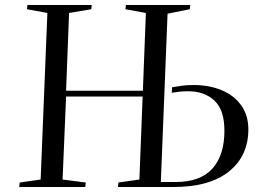

<svg xmlns="http://www.w3.org/2000/svg" viewBox="-20 -750 1038 770"><path d="M552 -363H245L231 -30L324 -18L322 0H57L59 -18L143 -30L170 -698L88 -713L90 -730H348L346 -713L257 -698L245 -386H553L565 -698L483 -713L485 -730H743L741 -713L652 -695L625 -20H684Q783 -20 831.5 -73.5Q880 -127 880 -226Q880 -309 840 -346.5Q800 -384 735 -384Q716 -384 701.5 -382.5Q687 -381 669 -378L670 -400Q692 -404 711.5 -406.5Q731 -409 756 -409Q819 -409 868.5 -388.5Q918 -368 947 -328Q976 -288 976 -231Q976 -125 898.5 -62.5Q821 0 675 0H453L455 -18L539 -30Z"/></svg>

Font: Literata 72pt
Style: Italic
Weight: 400
Italic angle: -2°
Designer: Latin by Veronika Burian and Jose Scaglione. Greek by Irene Vlachou. Cyrillic by Vera Evstafieva
Foundry: TypeTogether
Version: Version 3.002